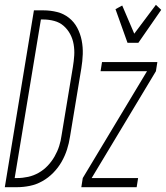

<svg xmlns="http://www.w3.org/2000/svg" viewBox="-50 -778 690 798"><path d="M-30 0 91 -735H130Q160 -735 187.5 -728Q215 -721 236.5 -704Q258 -687 271 -662.5Q284 -638 289.5 -610Q295 -582 294 -553Q293 -524 288 -494L241 -210Q237 -183 228.5 -156.5Q220 -130 206 -105.5Q192 -81 171.5 -60Q151 -39 126 -25Q101 -11 74 -5.5Q47 0 21 0ZM11 -38H22Q44 -38 67 -43Q90 -48 111 -60Q132 -72 148.5 -89.5Q165 -107 177 -128Q189 -149 196 -171Q203 -193 206 -216L253 -500Q257 -524 258.5 -547.5Q260 -571 256 -594Q252 -617 241.5 -636.5Q231 -656 214.5 -670.5Q198 -685 175.5 -691Q153 -697 130 -697H120ZM480 -600 430 -740 458 -755 508 -638 598 -758 620 -737 525 -600ZM288 0 294 -38 561 -482H368L374 -520H604L598 -482L331 -38H524L518 0Z"/></svg>

Font: Iosevka Extralight Extended
Style: Italic
Weight: 200
Width: 7
Italic angle: -9°
Monospace: yes
Designer: Belleve Invis
Foundry: Belleve Invis
Version: Version 32.5.0; ttfautohint (v1.8.4)